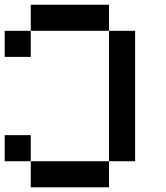

<svg xmlns="http://www.w3.org/2000/svg" viewBox="-20 -798 707 818"><path d="M444.4 -111.1V-666.7H555.6V-111.1ZM0 -111.1V-222.2H111.1V-111.1ZM0 -555.6V-666.7H111.1V-555.6ZM111.1 0V-111.1H444.4V0ZM111.1 -666.7V-777.8H444.4V-666.7Z"/></svg>

Font: Pixeloid Mono
Style: Regular
Weight: 400
Monospace: yes
Designer: GGBotNet
Foundry: GGBotNet
Version: 0.5